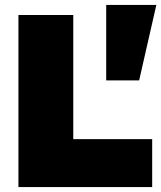

<svg xmlns="http://www.w3.org/2000/svg" viewBox="-20 -761 656 781"><path d="M55 0V-700H278V-195H599V0ZM412 -434V-741H616L546 -434Z"/></svg>

Font: REM Black
Style: Regular
Weight: 900
Designer: Octavio Pardo
Foundry: Ashler Design
Version: Version 1.005;gftools[0.9.28]